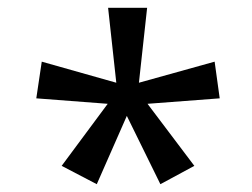

<svg xmlns="http://www.w3.org/2000/svg" viewBox="-20 -765 647 492"><path d="M138 -340 256 -499 73 -513 87 -607 278 -553 257 -745H357L336 -553L530 -607L543 -513L358 -499L478 -340L391 -293L305 -468L228 -293Z"/></svg>

Font: ukannada25
Style: Book
Weight: 400
Designer: Jelle Bosma - Monotype Design Team
Foundry: Monotype Imaging Inc.
Version: Version 2.003